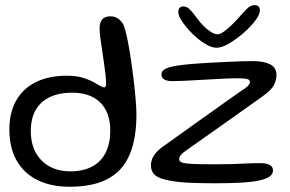

<svg xmlns="http://www.w3.org/2000/svg" viewBox="-20 -702 1131 748"><path d="M251 25.5Q178.5 25.5 126 -0.5Q73.5 -26.5 45 -76.2Q16.5 -126 16.5 -197.5Q16.5 -264.5 43.5 -311.2Q70.5 -358 120.5 -382.5Q170.5 -407 239 -407Q278.5 -407 304.8 -398.5Q331 -390 348 -380Q360.5 -372.5 370.8 -367Q381 -361.5 385.5 -361.5Q393.5 -361.5 393.5 -377Q393.5 -391.5 390.8 -413.5Q388 -435.5 384.5 -461Q381 -486.5 377 -511.8Q373 -537 370.5 -558.2Q368 -579.5 368 -592Q368 -638.5 410.5 -638.5Q426.5 -638.5 440 -629.5Q453.5 -620.5 462 -603.5Q469 -585 476 -551.2Q483 -517.5 489.2 -476Q495.5 -434.5 500.5 -392.5Q505.5 -350.5 508.5 -314.2Q511.5 -278 511.5 -255.5Q511.5 -161.5 484.8 -99Q458 -36.5 400.8 -5.5Q343.5 25.5 251 25.5ZM254 -34.5Q304.5 -34.5 339.2 -53.2Q374 -72 391.8 -107.5Q409.5 -143 409.5 -193Q409.5 -241.5 391.5 -274.5Q373.5 -307.5 340.5 -324.2Q307.5 -341 261 -341Q211.5 -341 175.2 -324.2Q139 -307.5 119.5 -274.2Q100 -241 100 -191Q100 -143 119 -108Q138 -73 172.5 -53.8Q207 -34.5 254 -34.5ZM817.5 12Q763 12 718 10Q673 8 641 1.5Q601 -5.5 584.5 -19.5Q568 -33.5 568 -58.5Q568 -70.5 572.8 -83Q577.5 -95.5 589.8 -109.2Q602 -123 625.5 -138.5Q643.5 -151.5 672.2 -172Q701 -192.5 735 -216.8Q769 -241 803 -265.2Q837 -289.5 866 -310.2Q895 -331 914 -344Q939.5 -360 946.5 -368Q953.5 -376 953.5 -383Q953.5 -392 941.5 -394.5Q929.5 -397 909 -397Q879 -397 843.2 -395.2Q807.5 -393.5 771 -391.2Q734.5 -389 702.8 -387.5Q671 -386 649 -386Q637 -386 628 -388.8Q619 -391.5 614 -397.5Q609 -403.5 609 -412.5Q609 -422.5 618 -429.5Q627 -436.5 645.2 -441.2Q663.5 -446 691 -449.2Q718.5 -452.5 756.5 -455Q775 -456.5 803.2 -457.8Q831.5 -459 862 -460.8Q892.5 -462.5 920 -463.2Q947.5 -464 965 -464Q1007.5 -464 1032.2 -451.5Q1057 -439 1057 -410.5Q1057 -390 1047.2 -370.5Q1037.5 -351 1002 -326Q969.5 -303 927.8 -273.2Q886 -243.5 843.5 -213.5Q801 -183.5 765.2 -158.2Q729.5 -133 709 -118.5Q691.5 -107 684.8 -98.5Q678 -90 678 -81.5Q678 -73 689.8 -68.8Q701.5 -64.5 732 -63.2Q762.5 -62 819.5 -62Q877.5 -62 919.2 -64.2Q961 -66.5 991 -66.5Q1018 -66.5 1030.8 -59.5Q1043.5 -52.5 1043.5 -38Q1043.5 -23 1029.2 -13.5Q1015 -4 986.8 1.8Q958.5 7.5 916.2 9.8Q874 12 817.5 12ZM823.5 -516Q803.5 -516 778 -532Q752.5 -548 729 -571.2Q705.5 -594.5 690 -617.8Q674.5 -641 674.5 -655.5Q674.5 -665.5 679.8 -671.2Q685 -677 693.5 -677Q707.5 -677 719 -665.8Q730.5 -654.5 747.5 -631Q759 -615 773.2 -600.8Q787.5 -586.5 801.8 -577.5Q816 -568.5 827.5 -568.5Q838 -568.5 853.2 -579.5Q868.5 -590.5 885.2 -607.2Q902 -624 917 -641Q936 -663.5 947.5 -672.8Q959 -682 972 -682Q992.5 -682 992.5 -661Q992.5 -646 974.5 -621.8Q956.5 -597.5 928.8 -573.5Q901 -549.5 872.8 -532.8Q844.5 -516 823.5 -516Z"/></svg>

Font: Gluten Light
Style: Regular
Weight: 300
Designer: Tyler Finck
Foundry: Etcetera Type Company
Version: Version 1.300